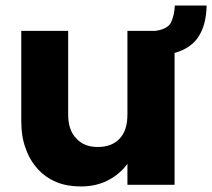

<svg xmlns="http://www.w3.org/2000/svg" viewBox="-20 -670 769 696"><path d="M729 -649.9Q727.5 -580.1 700.2 -538.1Q673.3 -495.1 612.8 -478V0H441.9V-76.2Q415.5 -39.6 373 -17.1Q329.6 5.9 272.9 5.9Q222.7 5.9 185.1 -9.8Q145 -26.4 117.2 -57.1Q87.4 -89.8 73.2 -131.8Q57.1 -173.3 57.1 -231.9V-558.1H227.1V-254.9Q227.1 -197.8 256.8 -168Q284.7 -137.2 334 -137.2Q386.2 -137.2 414.1 -168Q441.9 -197.3 441.9 -254.9V-558.1H543Q587.4 -564 600.1 -588.9Q612.3 -615.7 613.8 -649.9Z"/></svg>

Font: PoppinsZ
Style: Bold
Weight: 700
Designer: Ninad Kale (Devanagari), Jonny Pinhorn (Latin)
Foundry: Indian Type Foundry
Version: Version 3.002;FEAKit 1.0